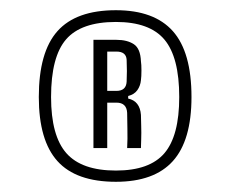

<svg xmlns="http://www.w3.org/2000/svg" viewBox="-20 -878 451 376"><path d="M207 -522Q129 -522 92.5 -562.5Q56 -603 56 -688Q56 -776 92.5 -817Q129 -858 207 -858Q282 -858 318.5 -817Q355 -776 355 -688Q355 -603 318.5 -562.5Q282 -522 207 -522ZM207 -544Q273 -544 302 -578Q331 -612 331 -688Q331 -766 302 -800.5Q273 -835 207 -835Q139 -835 109.5 -801Q80 -767 80 -688Q80 -612 110 -578Q140 -544 207 -544ZM163 -588V-800H208Q229 -800 242 -791.5Q255 -783 256 -758Q257 -752 257 -740Q257 -728 256 -721Q255 -710 249 -701.5Q243 -693 231 -690V-685Q254 -680 256 -653Q256 -647 256.5 -632.5Q257 -618 256.5 -604.5Q256 -591 256 -588H229Q230 -606 229.5 -625.5Q229 -645 229 -657Q228 -677 208 -677H190V-588ZM190 -700H208Q227 -700 228 -718Q229 -738 228 -761Q227 -777 208 -777H190Z"/></svg>

Font: Big Shoulders Text Light
Style: Regular
Weight: 300
Designer: Patric King
Foundry: XO Type Co
Version: Version 1.000; ttfautohint (v1.8.2)